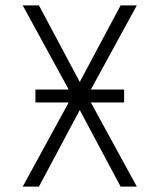

<svg xmlns="http://www.w3.org/2000/svg" viewBox="-20 -690 590 710"><path d="M64 0 234 -311H111V-359H234L64 -670H124L275 -387L426 -670H486L316 -359H439V-311H316L486 0H426L275 -283L124 0Z"/></svg>

Font: Lode Dark Term
Style: Regular
Weight: 400
Monospace: yes
Designer: Belleve Invis
Foundry: Belleve Invis
Version: Version 29.2.0